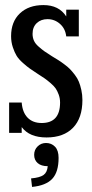

<svg xmlns="http://www.w3.org/2000/svg" viewBox="-20 -526 364 760"><path d="M186 -303.2Q202.1 -293.5 210.4 -288.3Q218.8 -283.2 233.6 -272.2Q248.5 -261.2 256.8 -252.7Q265.1 -244.1 275.9 -230.2Q286.6 -216.3 292.2 -202.4Q297.9 -188.5 302 -169.7Q306.2 -150.9 306.2 -129.9Q306.2 -58.6 269 -20.3Q231.9 18.1 164.1 18.1Q96.7 18.1 65.9 -22.9V0H16.1V-120.1H65.9Q68.8 -81.1 89.4 -60.1Q109.9 -39.1 145 -39.1Q217.8 -39.1 217.8 -120.1Q217.8 -136.7 212.4 -151.4Q207 -166 200.4 -175.8Q193.8 -185.5 179.4 -197.8Q165 -210 156.5 -215.8Q147.9 -221.7 128.9 -233.9Q108.9 -247.1 98.4 -254.4Q87.9 -261.7 71 -276.6Q54.2 -291.5 45.9 -304.9Q37.6 -318.4 30.8 -338.9Q23.9 -359.4 23.9 -382.8Q23.9 -439.9 58.6 -472.9Q93.3 -505.9 151.9 -505.9Q213.4 -505.9 242.2 -460.9V-487.8H292V-381.8H242.2Q238.8 -412.6 217.5 -431.4Q196.3 -450.2 168 -450.2Q142.1 -450.2 125.5 -434.6Q108.9 -418.9 108.9 -392.1Q108.9 -377.4 114.3 -365.2Q119.6 -353 133.1 -341.3Q146.5 -329.6 155.8 -323Q165 -316.4 186 -303.2ZM162.1 40Q183.6 40 197.8 54.7Q211.9 69.3 211.9 99.1Q211.9 154.8 187 181.6Q162.1 208.5 106.9 213.9L103 180.2Q137.7 177.2 152.3 166.7Q167 156.2 168.9 131.8Q143.1 131.8 129.2 119.6Q115.2 107.4 115.2 86.9Q115.2 66.9 128.9 53.5Q142.6 40 162.1 40Z"/></svg>

Font: Margherita Semibold
Style: Regular
Weight: 600
Designer: James Puckett
Foundry: Dunwich Type Founders
Version: Version 1.008;hotconv 1.0.109;makeotfexe 2.5.65596